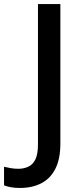

<svg xmlns="http://www.w3.org/2000/svg" viewBox="-97 -734 409 951"><path d="M2 197Q-23 197 -42.5 193.5Q-62 190 -77 184V92Q-61 96 -43 99Q-25 102 -5 102Q20 102 42.5 92Q65 82 78 56Q91 30 91 -18V-714H202V-23Q202 54 177 102.5Q152 151 107 174Q62 197 2 197Z"/></svg>

Font: Noto Sans Nag Mundari Medium
Style: Regular
Weight: 500
Version: Version 1.000